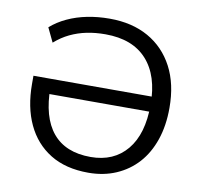

<svg xmlns="http://www.w3.org/2000/svg" viewBox="-80 -799 937 893"><g transform="rotate(10 388.5 -352.5)"><path d="M393 9Q286 9 213 -36Q140 -81 102 -162Q64 -243 64 -353V-391H647V-320H127L151 -353Q151 -211 211.5 -138Q272 -65 391 -65Q500 -65 562 -139.5Q624 -214 624 -353Q624 -490 556.5 -564.5Q489 -639 361 -639Q313 -639 272 -630.5Q231 -622 194.5 -604.5Q158 -587 125 -558L93 -625Q126 -654 169 -674Q212 -694 262 -704Q312 -714 368 -714Q474 -714 551 -670.5Q628 -627 670.5 -546.5Q713 -466 713 -353Q713 -269 690 -202Q667 -135 625 -88.5Q583 -42 524 -16.5Q465 9 393 9Z"/></g></svg>

Font: Nunito Sans 11pt
Style: Regular
Weight: 400
Version: Version 3.101;gftools[0.9.27]